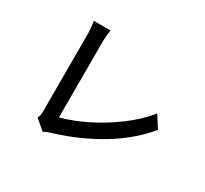

<svg xmlns="http://www.w3.org/2000/svg" viewBox="-155 -976 1310 1229"><g transform="rotate(30 500.0 -361.5)"><path d="M221 -91V-650Q221 -674 218.5 -704Q216 -734 212 -751H336Q328 -701 328 -651V-104Q419 -128 519 -178Q619 -228 709 -296Q799 -364 860 -440L917 -352Q819 -232 669.5 -141Q520 -50 334 7Q331 8 315.5 13Q300 18 284 28L210 -35Q217 -49 219 -61Q221 -73 221 -91Z"/></g></svg>

Font: Sinter Medium
Style: Regular
Weight: 500
Foundry: Adobe & rsms
Version: Version 1.000